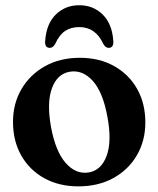

<svg xmlns="http://www.w3.org/2000/svg" viewBox="-20 -684 591 716"><path d="M278 -468.5Q350 -468.5 405.2 -437.8Q460.5 -407 491.2 -352.8Q522 -298.5 522 -227.5Q522 -159 490.5 -105Q459 -51 402.8 -20Q346.5 11 272.5 11Q200 11 145 -19.5Q90 -50 59.2 -104.2Q28.5 -158.5 28.5 -229.5Q28.5 -298 60.2 -352Q92 -406 148 -437.2Q204 -468.5 278 -468.5ZM311.5 -41Q357.5 -49 377.5 -102.5Q397.5 -156 381 -246Q364.5 -339 326.5 -381.8Q288.5 -424.5 240 -416.5Q193.5 -408.5 173.8 -355.2Q154 -302 170 -211.5Q187 -119 225.2 -76Q263.5 -33 311.5 -41ZM275.5 -583Q244.5 -583 222.8 -568.5Q201 -554 186 -520.5Q177.5 -505.5 166 -505.5Q146 -505.5 148.5 -532Q153 -595.5 188.2 -630Q223.5 -664.5 275.5 -664.5Q327.5 -664.5 362.8 -630Q398 -595.5 402.5 -532Q404.5 -505.5 385 -505.5Q373.5 -505.5 365 -520.5Q336.5 -583 275.5 -583Z"/></svg>

Font: Fraunces 72pt Soft SemiBold
Style: Regular
Weight: 600
Version: Version 1.000;[b76b70a41]